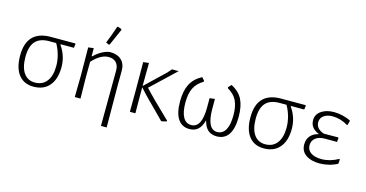

<svg xmlns="http://www.w3.org/2000/svg" viewBox="-86 -1096 3210 1683"><g transform="rotate(15 1518.5 -254.0)"><path d="M365 -415 364 -410Q424 -325 424 -223Q424 -114 373 -54Q322 6 230 6Q142 6 94.5 -55Q47 -116 47 -228Q47 -455 266 -455H486L490 -450L485 -415ZM324 -415H261Q177 -415 136 -369.5Q95 -324 95 -229Q95 -134 131 -83Q167 -32 232 -32Q301 -32 339 -81.5Q377 -131 377 -221Q377 -270 363.5 -320Q350 -370 324 -415Z M894 -315Q895 -363 870.5 -389.5Q846 -416 801 -416Q765 -416 727 -394.5Q689 -373 654 -333L653 -198L656 0H604L607 -195L605 -451L654 -457V-384H659Q693 -417 729.5 -437Q766 -457 800 -461Q869 -461 906 -425.5Q943 -390 942 -325L941 -197L943 185H891ZM811 -693 844 -681 846 -673Q821 -614 780 -523L773 -521L746 -533Q772 -595 804 -690Z M1422 -26 1439 -10V-3Q1426 2 1395 8L1388 6L1304 -79Q1295 -88 1243.5 -139.5Q1192 -191 1153 -236V-198L1154 0H1104L1105 -195L1104 -451L1155 -457L1153 -247L1332 -418L1364 -455H1425L1203 -245Q1269 -172 1422 -26Z M2037 -203Q2037 -97 2000.5 -43Q1964 11 1894 11Q1844 11 1813.5 -16Q1783 -43 1769 -101Q1754 -44 1724 -16.5Q1694 11 1646 11Q1577 11 1541 -43.5Q1505 -98 1505 -203Q1505 -298 1536 -359Q1567 -420 1638 -458L1662 -431L1661 -422Q1603 -388 1578 -336.5Q1553 -285 1553 -205Q1553 -118 1578.5 -72.5Q1604 -27 1653 -27Q1748 -27 1748 -213V-296L1792 -302L1795 -300V-214Q1795 -27 1888 -27Q1937 -27 1963 -72.5Q1989 -118 1989 -205Q1989 -287 1964 -338Q1939 -389 1880 -422L1879 -431L1904 -458Q1977 -421 2007 -360Q2037 -299 2037 -203Z M2455 -415 2454 -410Q2514 -325 2514 -223Q2514 -114 2463 -54Q2412 6 2320 6Q2232 6 2184.5 -55Q2137 -116 2137 -228Q2137 -455 2356 -455H2576L2580 -450L2575 -415ZM2414 -415H2351Q2267 -415 2226 -369.5Q2185 -324 2185 -229Q2185 -134 2221 -83Q2257 -32 2322 -32Q2391 -32 2429 -81.5Q2467 -131 2467 -221Q2467 -270 2453.5 -320Q2440 -370 2414 -415Z M2990 -73 2987 -33Q2949 -13 2907 -3Q2865 7 2826 7Q2748 7 2701 -26Q2654 -59 2654 -120Q2654 -167 2680.5 -198Q2707 -229 2756 -240Q2674 -272 2674 -345Q2674 -398 2719.5 -429.5Q2765 -461 2835 -461Q2873 -461 2913.5 -451.5Q2954 -442 2988 -424L2977 -383L2972 -381Q2903 -422 2832 -422Q2784 -422 2753 -400Q2722 -378 2722 -340Q2722 -309 2741.5 -287.5Q2761 -266 2796 -255L2926 -256L2930 -251L2926 -215H2816Q2762 -215 2731.5 -190.5Q2701 -166 2701 -126Q2701 -81 2736.5 -57.5Q2772 -34 2831 -34Q2909 -34 2984 -76Z"/></g></svg>

Font: Luna Sans Light
Style: Regular
Weight: 300
Designer: Juan Pablo del Peral
Foundry: Huerta Tipografica
Version: Version 2.001; ttfautohint (v1.5)